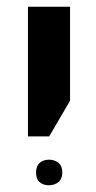

<svg xmlns="http://www.w3.org/2000/svg" viewBox="-20 -618 286 570"><path d="M63 -213V-598H188V-319L126 -213ZM125 -68Q109 -68 98 -77Q87 -86 87 -106Q87 -125 98 -134.5Q109 -144 125 -144Q142 -144 153.5 -134.5Q165 -125 165 -106Q165 -87 153.5 -77.5Q142 -68 125 -68Z"/></svg>

Font: Noto Sans Hebrew SemiCondensed SemiBold
Style: Regular
Weight: 600
Width: 4
Designer: Monotype Design Team
Foundry: Monotype Imaging Inc.
Version: Version 2.004; ttfautohint (v1.8.4.7-5d5b)